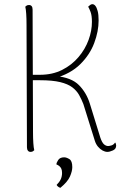

<svg xmlns="http://www.w3.org/2000/svg" viewBox="-20 -719 594 919"><path d="M494 8Q483 8 471 1.5Q459 -5 449 -17Q439 -29 434 -45L379 -221Q370 -244 358.5 -264.5Q347 -285 326 -301Q305 -317 268 -326Q231 -335 171 -335H131L130 -361Q139 -361 150.5 -361Q162 -361 171 -361Q231 -361 277.5 -384.5Q324 -408 356 -446Q388 -484 404 -528Q420 -572 420 -614Q420 -645 413.5 -662Q407 -679 402 -687Q407 -692 412 -695.5Q417 -699 422 -699Q430 -699 436.5 -691Q443 -683 447.5 -666Q452 -649 452 -621Q452 -569 431 -513Q410 -457 364 -411.5Q318 -366 241 -344L247 -355Q322 -348 358 -311.5Q394 -275 410 -223L460 -61Q468 -37 477.5 -28.5Q487 -20 498 -20Q503 -20 513.5 -23Q524 -26 531 -37Q536 -31 536 -22Q536 -6 520.5 1Q505 8 494 8ZM126 8Q118 8 113.5 2Q109 -4 109 -14L107 -600Q107 -630 105.5 -652.5Q104 -675 101 -687Q104 -690 108 -692.5Q112 -695 119 -695Q127 -695 131.5 -689.5Q136 -684 136 -673L138 -87Q138 -57 139.5 -34.5Q141 -12 144 0Q141 3 137 5.5Q133 8 126 8ZM269 180Q262 178 257.5 174Q253 170 251 166Q265 152 271 138.5Q277 125 277 109Q277 96 273.5 88.5Q270 81 264 76Q258 71 250 68Q250 60 258.5 47Q267 34 287 34Q298 34 312 42.5Q326 51 326 81Q326 100 315 125.5Q304 151 269 180Z"/></svg>

Font: Arima Thin
Style: Regular
Weight: 100
Designer: Joana Correia and Natanael Gama
Foundry: NDISCOVER
Version: Version 1.101;gftools[0.9.23]